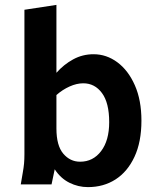

<svg xmlns="http://www.w3.org/2000/svg" viewBox="-20 -755 642 786"><path d="M65 0 73 -47Q77 -69 78.5 -86Q80 -103 80 -124V-715L211 -735V-457Q241 -491 279.5 -512Q318 -533 363 -533Q416 -533 460.5 -500Q505 -467 532 -406Q559 -345 559 -261Q559 -174 530.5 -113Q502 -52 453 -20.5Q404 11 340 11Q300 11 264 -7Q228 -25 204 -62L191 0ZM211 -229Q211 -159 239 -126Q267 -93 308 -93Q361 -93 394 -136.5Q427 -180 427 -255Q427 -334 397.5 -374Q368 -414 321 -414Q294 -414 265 -401Q236 -388 211 -366Z"/></svg>

Font: Radio Canada SemiBold
Style: Regular
Weight: 600
Designer: Charles Daoud, Etienne Aubert Bonn, Alexandre Saumier Demers, Jacques Le Bailly
Foundry: Radio-Canada
Version: Version 2.104; ttfautohint (v1.8.4.7-5d5b);gftools[0.9.28.de